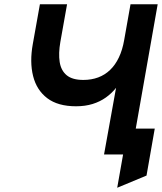

<svg xmlns="http://www.w3.org/2000/svg" viewBox="-20 -720 755 895"><path d="M526.4 155.2 553.8 0H511L532.2 -120.6H701.4L663 98.4ZM465 0 521 -310.6Q500.8 -285 473.6 -265.6Q446.3 -246.1 411.6 -235.3Q376.9 -224.6 334.4 -224.6Q249.8 -224.6 200.2 -262.3Q150.7 -300 134.3 -365.5Q117.9 -431 132.8 -514.2L166 -700H292.6L261.4 -524.8Q252 -470.9 258.2 -431Q264.5 -391.1 290.9 -369.2Q317.3 -347.4 368.4 -347.4Q406.3 -347.4 437.7 -359.1Q469.1 -370.8 493.2 -394Q517.4 -417.1 534.1 -452.1Q550.8 -487 558.8 -533.2L588.4 -700H715L591.6 0Z"/></svg>

Font: Overpass
Style: Italic
Weight: 400
Italic angle: -10°
Designer: Delve Withrington, Dave Bailey, Thomas Jockin
Foundry: Delve Fonts LLC
Version: Version 4.000